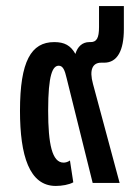

<svg xmlns="http://www.w3.org/2000/svg" viewBox="-20 -604 451 634"><path d="M222 -2 211 -74C204 -69 196 -67 190 -67C152 -67 139 -128 139 -239C139 -358 154 -387 174 -387C188 -387 194 -372 200 -346L286 0H375L287 -327C274 -374 286 -397 314 -397H324C368 -397 389 -438 389 -508V-584H307V-515C307 -478 299 -465 279 -465H275C252 -465 236 -450 229 -426C213 -454 193 -465 159 -465C83 -465 46 -402 46 -238C46 -90 77 10 164 10C184 10 208 6 222 -2Z"/></svg>

Font: Noto Sans Thai UI ExtraCondensed Medium
Style: Regular
Weight: 500
Width: 3
Designer: Monotype Design Team
Foundry: Monotype Imaging Inc.
Version: Version 1.901